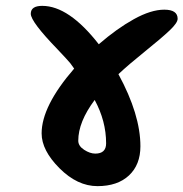

<svg xmlns="http://www.w3.org/2000/svg" viewBox="-20 -680 626 655"><path d="M124 -660Q215 -660 317 -529Q378 -582 436.5 -614.5Q495 -647 540.5 -647Q586 -647 586 -616Q586 -602 558.5 -576Q531 -550 474.5 -504.5Q418 -459 384 -427Q459 -289 459 -181Q459 -118 420 -81.5Q381 -45 312.5 -45Q244 -45 183 -106Q122 -167 122 -225Q122 -318 233 -446L220 -464Q212 -474 176 -512Q85 -606 85 -633Q85 -660 124 -660ZM305 -156Q342 -156 342 -191Q342 -267 303 -339Q247 -264 247 -200Q247 -182 267 -169Q287 -156 305 -156Z"/></svg>

Font: Kalam
Style: Bold
Weight: 700
Version: Version 2.001;PS 1.0;hotconv 1.0.79;makeotf.lib2.5.61930; tt